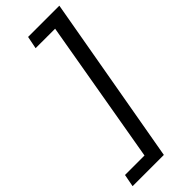

<svg xmlns="http://www.w3.org/2000/svg" viewBox="-354 -781 947 947"><g transform="rotate(-45 119.0 -307.5)"><path d="M-67.5 135 -55 69.5H81L211.5 -684.5H75.5L88.5 -750H306.5L150.5 135Z"/></g></svg>

Font: Cabin
Style: Italic
Weight: 400
Width: 4
Italic angle: -10°
Designer: Pablo Impallari
Foundry: Pablo Impallari. http://www.impallari.com Igino Marini. http://www.ikern.com
Version: Version 3.001